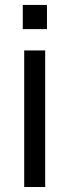

<svg xmlns="http://www.w3.org/2000/svg" viewBox="-20 -747 277 767"><path d="M71 -727.3H167.6V-630.7H71ZM76.7 0V-545.5H160.5V0Z"/></svg>

Font: TID UI
Style: Regular
Weight: 400
Designer: The TID Project Authors
Foundry: Bakken & Bæck
Version: Version 1.001;hotconv 1.0.109;makeotfexe 2.5.65596